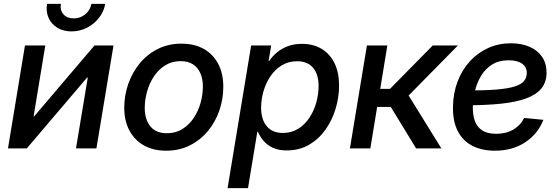

<svg xmlns="http://www.w3.org/2000/svg" viewBox="-20 -763 2870 987"><path d="M475.6 0H370.6L431.2 -364.3H427.7L117.7 0H21L108.4 -529.3H212.9L152.8 -165H155.8L465.8 -529.3H563.5ZM347.2 -601.6Q305.2 -601.6 274.7 -620.4Q244.1 -639.2 229.7 -671.4Q215.3 -703.6 221.7 -743.2H293Q287.6 -710.4 306.2 -689.5Q324.7 -668.5 358.9 -668.5Q381.8 -668.5 400.9 -678.2Q419.9 -688 432.9 -704.6Q445.8 -721.2 449.7 -743.2H521Q514.2 -703.6 489 -671.4Q463.9 -639.2 426.8 -620.4Q389.6 -601.6 347.2 -601.6Z M834 11.7Q767.1 11.7 719 -15.9Q670.9 -43.5 644.8 -93Q618.7 -142.6 618.7 -209Q618.7 -272.5 639.4 -331.8Q660.2 -391.1 698.7 -437.7Q737.3 -484.4 791.5 -511.5Q845.7 -538.6 912.6 -538.6Q980 -538.6 1028.1 -511.2Q1076.2 -483.9 1102.1 -433.8Q1127.9 -383.8 1127.9 -317.4Q1127.9 -253.4 1107.4 -194.3Q1086.9 -135.3 1048.3 -88.9Q1009.8 -42.5 955.6 -15.4Q901.4 11.7 834 11.7ZM837.9 -78.1Q883.3 -78.1 918 -99.9Q952.6 -121.6 976.1 -157Q999.5 -192.4 1011.2 -234.6Q1022.9 -276.9 1022.9 -318.4Q1022.9 -357.4 1010 -386.7Q997.1 -416 971.9 -432.4Q946.8 -448.7 908.7 -448.7Q863.8 -448.7 829.3 -427.2Q794.9 -405.8 771.5 -370.6Q748 -335.4 736.1 -292.7Q724.1 -250 724.1 -207.5Q724.1 -149.4 752.7 -113.8Q781.2 -78.1 837.9 -78.1Z M1149.9 204.1 1271 -529.3H1374L1360.8 -449.2H1363.3Q1379.9 -473.6 1404.3 -493.9Q1428.7 -514.2 1460.7 -525.9Q1492.7 -537.6 1532.2 -537.6Q1590.8 -537.6 1633.5 -511.7Q1676.3 -485.8 1699.7 -438Q1723.1 -390.1 1723.1 -323.7Q1723.1 -263.2 1705.1 -203.6Q1687 -144 1652.6 -95.7Q1618.2 -47.4 1568.1 -18.6Q1518.1 10.3 1454.1 10.3Q1411.6 10.3 1382.6 -3.4Q1353.5 -17.1 1335 -38.8Q1316.4 -60.5 1306.2 -85H1302.7L1254.9 204.1ZM1434.1 -79.6Q1479 -79.6 1513.2 -101.1Q1547.4 -122.6 1570.8 -158.2Q1594.2 -193.8 1606 -236.3Q1617.7 -278.8 1617.7 -321.3Q1617.7 -380.9 1589.4 -414.6Q1561 -448.2 1507.3 -448.2Q1462.9 -448.2 1428.2 -427Q1393.6 -405.8 1370.1 -370.8Q1346.7 -335.9 1334.5 -293.7Q1322.3 -251.5 1322.3 -209Q1322.3 -149.4 1351.1 -114.5Q1379.9 -79.6 1434.1 -79.6Z M1778.8 0 1866.2 -529.3H1971.2L1934.6 -306.2H1984.9L2204.6 -529.3H2334L2080.6 -272L2249 0H2119.1L1988.8 -213.4H1918.9L1883.8 0Z M2523.9 11.7Q2457.5 11.7 2408.4 -13.4Q2359.4 -38.6 2333.3 -88.9Q2307.1 -139.2 2308.6 -213.9Q2309.6 -284.2 2332.3 -344Q2355 -403.8 2395.3 -447.8Q2435.5 -491.7 2489.3 -516.1Q2543 -540.5 2606 -540.5Q2660.2 -540.5 2701.7 -522.7Q2743.2 -504.9 2766.4 -471.2Q2789.6 -437.5 2789.6 -390.1Q2789.6 -341.3 2763.4 -308.8Q2737.3 -276.4 2684.8 -257.1Q2632.3 -237.8 2553.5 -229.7Q2474.6 -221.7 2368.7 -221.7L2381.3 -297.9Q2472.2 -297.9 2531.7 -302.7Q2591.3 -307.6 2625.5 -318.4Q2659.7 -329.1 2673.8 -346.7Q2688 -364.3 2688 -388.7Q2688 -418.5 2663.6 -435.8Q2639.2 -453.1 2595.2 -453.1Q2544.4 -453.1 2509.3 -430.9Q2474.1 -408.7 2452.6 -372.6Q2431.2 -336.4 2421.1 -293.9Q2411.1 -251.5 2410.6 -210.9Q2410.2 -173.8 2420.4 -143.1Q2430.7 -112.3 2457.3 -93.8Q2483.9 -75.2 2530.8 -75.2Q2582.5 -75.2 2619.6 -97.4Q2656.7 -119.6 2674.3 -156.7L2773.4 -147Q2745.6 -75.2 2680.2 -31.7Q2614.7 11.7 2523.9 11.7Z"/></svg>

Font: Inter 24pt Medium
Style: Italic
Weight: 500
Italic angle: -9.3988°
Designer: Rasmus Andersson
Foundry: rsms
Version: Version 4.001;git-66647c0bb